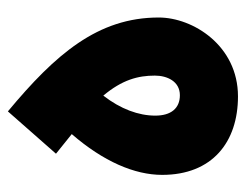

<svg xmlns="http://www.w3.org/2000/svg" viewBox="-90 -544 638 499"><g transform="rotate(-90 229.5 -294.0)"><path d="M229 5C361 5 434 -112 434 -201C434 -359 339 -469 190 -593L80 -468L131 -427C60 -345 25 -264 25 -192C25 -62 110 5 229 5ZM232 -146C198 -146 179 -169 179 -210C179 -253 196 -300 231 -345C272 -296 283 -255 283 -211C283 -179 268 -146 232 -146Z"/></g></svg>

Font: Noto Sans Arabic ExtCond Blk
Style: Regular
Weight: 900
Width: 2
Designer: Monotype Design Team, Nadine Chahine, Nizar Qandah and Khaled Hosny
Foundry: Monotype Imaging Inc.
Version: Version 2.012